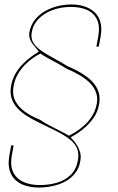

<svg xmlns="http://www.w3.org/2000/svg" viewBox="-20 -700 530 859"><path d="M155 139Q174.5 139 197.2 135.8Q220 132.5 243 124.8Q266 117 286 103.2Q306 89.5 320.5 68.8Q335 48 339.5 19Q343 0 339 -16Q335 -32 327.2 -45.5Q319.5 -59 311 -69Q302.5 -79 296 -85.5Q303 -89.5 316.5 -97.5Q330 -105.5 346.2 -118Q362.5 -130.5 378.5 -147.5Q394.5 -164.5 406.8 -186.2Q419 -208 423.5 -234.5Q428 -261 422.5 -282.5Q417 -304 403.2 -322.2Q389.5 -340.5 370 -355.2Q350.5 -370 327.5 -382.2Q304.5 -394.5 280 -405Q250.5 -423.5 220.5 -439.5Q190.5 -455.5 166.2 -472Q142 -488.5 129.5 -508.5Q117 -528.5 122 -555.5Q128.5 -591.5 153.8 -616.8Q179 -642 216.5 -655.5Q254 -669 298 -669Q339.5 -669 369.8 -655.5Q400 -642 414 -612.8Q428 -583.5 419.5 -536L411 -491.5H422L430 -536Q437 -574.5 429 -601.8Q421 -629 402 -646.2Q383 -663.5 356.5 -671.8Q330 -680 299.5 -680Q269.5 -680 239 -672.8Q208.5 -665.5 181.8 -650.2Q155 -635 136.2 -611.5Q117.5 -588 111.5 -556Q109 -541 113.2 -527.8Q117.5 -514.5 125.8 -503.5Q134 -492.5 141.8 -484Q149.5 -475.5 153.5 -469Q139.5 -460.5 120.5 -446.8Q101.5 -433 82.5 -414Q63.5 -395 49.2 -370.5Q35 -346 29.5 -315.5Q24 -284.5 32 -260Q40 -235.5 58 -216Q76 -196.5 100.8 -181Q125.5 -165.5 153.5 -152Q196 -131.5 230.5 -114.2Q265 -97 289 -79Q313 -61 323.8 -38Q334.5 -15 328.5 17.5Q321.5 57.5 297 81.8Q272.5 106 236.2 117Q200 128 157 128Q118 128 86.8 114.8Q55.5 101.5 40 72.5Q24.5 43.5 33 -5L41 -49.5H30L22 -5Q15 35 23.2 62.5Q31.5 90 51 107Q70.5 124 97.5 131.5Q124.5 139 155 139ZM288.5 -93Q268.5 -104.5 246 -115.8Q223.5 -127 200.8 -139Q178 -151 156.5 -165.5Q119.5 -180 91 -200.5Q62.5 -221 48.2 -249Q34 -277 40.5 -314Q46 -344.5 60.2 -368.8Q74.5 -393 92.8 -411.2Q111 -429.5 129.5 -441.8Q148 -454 161 -460.5Q174 -451 194.8 -439.8Q215.5 -428.5 237.5 -416.5Q259.5 -404.5 277 -393Q308.5 -380 335.5 -364.2Q362.5 -348.5 381.5 -329.5Q400.5 -310.5 409.2 -287.5Q418 -264.5 413 -236.5Q407.5 -205.5 392.2 -181.2Q377 -157 357.2 -139.2Q337.5 -121.5 318.8 -110Q300 -98.5 288.5 -93Z"/></svg>

Font: Anybody Thin
Style: Italic
Weight: 100
Italic angle: -10°
Designer: Tyler Finck
Foundry: Etcetera Type Company
Version: Version 1.114;gftools[0.9.25]